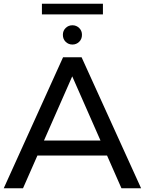

<svg xmlns="http://www.w3.org/2000/svg" viewBox="-21 -1006 774 1026"><path d="M-1 0 316 -700H415L733 0H628L551 -175H179L102 0ZM214 -255H516L365 -598ZM366 -768Q345 -768 330 -782.5Q315 -797 315 -820Q315 -842 330 -856.5Q345 -871 366 -871Q387 -871 402 -856.5Q417 -842 417 -820Q417 -797 402 -782.5Q387 -768 366 -768ZM203 -929V-986H529V-929Z"/></svg>

Font: Montserrat Medium
Style: Regular
Weight: 500
Designer: Julieta Ulanovsky
Foundry: Julieta Ulanovsky
Version: Version 9.000; ttfautohint (v1.8.4.7-5d5b)